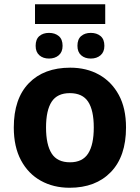

<svg xmlns="http://www.w3.org/2000/svg" viewBox="-20 -875 659 905"><path d="M476 -855V-762H145V-855ZM211 -720Q239 -720 257 -705Q275 -690 275 -659Q275 -630 257 -614.5Q239 -599 211 -599Q183 -599 165.5 -614.5Q148 -630 148 -659Q148 -690 165.5 -705Q183 -720 211 -720ZM408 -720Q436 -720 454 -705Q472 -690 472 -659Q472 -630 454 -614.5Q436 -599 408 -599Q380 -599 362.5 -614.5Q345 -630 345 -659Q345 -690 362.5 -705Q380 -720 408 -720ZM574 -274Q574 -138 502.5 -64Q431 10 308 10Q232 10 172.5 -23Q113 -56 79 -119.5Q45 -183 45 -274Q45 -410 116 -483Q187 -556 311 -556Q388 -556 447 -523Q506 -490 540 -427.5Q574 -365 574 -274ZM197 -274Q197 -193 223.5 -151.5Q250 -110 310 -110Q369 -110 395.5 -151.5Q422 -193 422 -274Q422 -355 395.5 -395.5Q369 -436 309 -436Q250 -436 223.5 -395.5Q197 -355 197 -274Z"/></svg>

Font: RS Noto Sans
Style: Bold
Weight: 700
Designer: Monotype Design Team
Foundry: Monotype Imaging Inc.
Version: Version 3.10